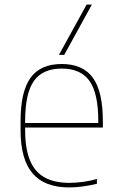

<svg xmlns="http://www.w3.org/2000/svg" viewBox="-20 -810 540 840"><path d="M283 10Q175 10 122.5 -51.5Q70 -113 70 -240V-280Q70 -409 113.5 -469.5Q157 -530 250 -530Q343 -530 386.5 -469.5Q430 -409 430 -280V-252H80V-272H420L410 -262V-280Q410 -402 371.5 -456Q333 -510 250 -510Q167 -510 128.5 -456Q90 -402 90 -280V-240Q90 -161 110.5 -110Q131 -59 174 -34.5Q217 -10 283 -10Q313 -10 345 -14.5Q377 -19 404 -27V-6Q376 1 344 5.5Q312 10 283 10ZM261 -570H238L359 -790H382Z"/></svg>

Font: M PLUS 1 Code Thin
Style: Regular
Weight: 250
Designer: Coji Morishita
Foundry: UNDERFOREST DESIGN
Version: Version 1.002